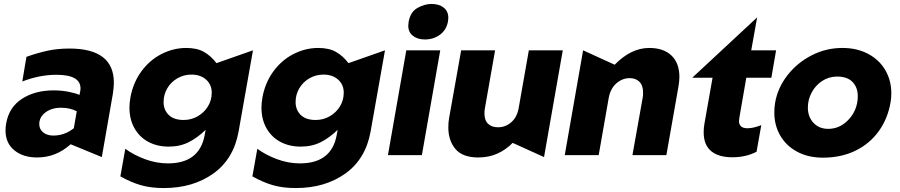

<svg xmlns="http://www.w3.org/2000/svg" viewBox="-20 -786 4563 973"><path d="M250 -99Q219 -99 199 -115Q179 -131 179 -157Q179 -193 210.5 -216.5Q242 -240 289 -240Q335 -240 369 -222L354 -136Q307 -99 250 -99ZM557 -367Q557 -540 332 -540Q272 -540 221 -529Q170 -518 114 -498L93 -373Q180 -407 266 -407Q388 -407 388 -338Q388 -328 385 -316L383 -305Q359 -315 324.5 -321.5Q290 -328 252 -328Q157 -328 91 -285Q25 -242 11 -159Q8 -141 8 -125Q8 -61 52.5 -24.5Q97 12 168 12Q264 12 338 -55L496 10L552 -311Q557 -344 557 -367Z M809 -269Q809 -307 828 -339Q847 -371 879.5 -389.5Q912 -408 950 -408Q996 -408 1024.5 -382.5Q1053 -357 1053 -316Q1053 -278 1033.5 -246.5Q1014 -215 981.5 -196.5Q949 -178 911 -178Q861 -178 835 -203.5Q809 -229 809 -269ZM831 42Q772 42 714.5 20.5Q657 -1 615 -32L590 108Q644 138 694 152.5Q744 167 810 167Q958 167 1061 93.5Q1164 20 1189 -119L1262 -531L1077 -466Q1049 -503 1013.5 -523Q978 -543 924 -543Q859 -543 799 -512.5Q739 -482 697 -425Q655 -368 641 -293Q636 -263 636 -241Q636 -181 661.5 -136Q687 -91 732 -67Q777 -43 835 -43Q892 -43 936.5 -65.5Q981 -88 1022 -128L1017 -100Q990 42 831 42Z M1478 -269Q1478 -307 1497 -339Q1516 -371 1548.5 -389.5Q1581 -408 1619 -408Q1665 -408 1693.5 -382.5Q1722 -357 1722 -316Q1722 -278 1702.5 -246.5Q1683 -215 1650.5 -196.5Q1618 -178 1580 -178Q1530 -178 1504 -203.5Q1478 -229 1478 -269ZM1500 42Q1441 42 1383.5 20.5Q1326 -1 1284 -32L1259 108Q1313 138 1363 152.5Q1413 167 1479 167Q1627 167 1730 93.5Q1833 20 1858 -119L1931 -531L1746 -466Q1718 -503 1682.5 -523Q1647 -543 1593 -543Q1528 -543 1468 -512.5Q1408 -482 1366 -425Q1324 -368 1310 -293Q1305 -263 1305 -241Q1305 -181 1330.5 -136Q1356 -91 1401 -67Q1446 -43 1504 -43Q1561 -43 1605.5 -65.5Q1650 -88 1691 -128L1686 -100Q1659 42 1500 42Z M2211 -531H2039L1946 0H2118ZM2051 -676Q2049 -662 2049 -656Q2049 -623 2072.5 -604.5Q2096 -586 2133 -586Q2177 -586 2209.5 -610Q2242 -634 2250 -676Q2252 -690 2252 -695Q2252 -729 2228.5 -747.5Q2205 -766 2166 -766Q2132 -766 2096 -746Q2060 -726 2051 -676Z M2252 -140Q2252 -74 2288 -31Q2324 12 2404 12Q2458 12 2501.5 -8Q2545 -28 2578 -62L2737 10L2832 -531H2660L2609 -241Q2601 -193 2571.5 -167Q2542 -141 2504 -141Q2472 -141 2453.5 -158.5Q2435 -176 2435 -212Q2435 -226 2438 -241L2489 -531H2317L2256 -188Q2252 -167 2252 -140Z M3423 -396Q3423 -466 3383 -504.5Q3343 -543 3270 -543Q3178 -543 3095 -458L2935 -531L2842 0H3014L3065 -291Q3074 -338 3104 -364Q3134 -390 3171 -390Q3202 -390 3220.5 -371.5Q3239 -353 3239 -317Q3239 -300 3237 -291L3185 0H3357L3418 -346Q3423 -376 3423 -396Z M3546 -116Q3546 -52 3583.5 -20.5Q3621 11 3691 11Q3760 11 3814 -17L3838 -152Q3798 -136 3768 -136Q3725 -136 3725 -173Q3725 -178 3727 -190L3762 -392H3889L3913 -531H3787L3817 -698L3488 -392H3591L3550 -160Q3546 -139 3546 -116Z M4493 -267Q4497 -288 4497 -313Q4497 -378 4466.5 -430.5Q4436 -483 4379.5 -513Q4323 -543 4249 -543Q4166 -543 4093 -505.5Q4020 -468 3970.5 -404.5Q3921 -341 3908 -265Q3904 -242 3904 -216Q3904 -151 3934 -99Q3964 -47 4020 -17Q4076 13 4150 13Q4243 13 4315.5 -22.5Q4388 -58 4433.5 -121.5Q4479 -185 4493 -267ZM4327 -298Q4327 -282 4324 -265Q4313 -210 4272 -171.5Q4231 -133 4177 -133Q4131 -133 4102.5 -163.5Q4074 -194 4074 -241Q4074 -281 4093.5 -317.5Q4113 -354 4147 -376Q4181 -398 4222 -398Q4274 -398 4300.5 -370.5Q4327 -343 4327 -298Z"/></svg>

Font: Geom ExtraBold
Style: Bold Italic
Weight: 800
Italic angle: -10°
Version: Version 1.102